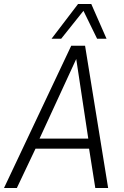

<svg xmlns="http://www.w3.org/2000/svg" viewBox="-49 -937 617 957"><path d="M-29 0 306 -709H375L490 0H426L395 -196H128L35 0ZM148 -246H391L331 -643ZM208 -744 340 -917H406L482 -744H435L367 -883L256 -744Z"/></svg>

Font: Georama ExtraCondensed Thin Light
Style: Italic
Weight: 300
Italic angle: -9°
Version: Version 1.001